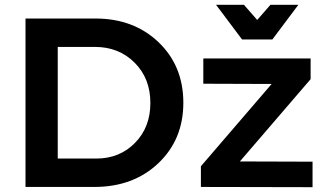

<svg xmlns="http://www.w3.org/2000/svg" viewBox="-20 -777 1354 798"><path d="M1112 -613H986L878 -757H994L1049 -694L1104 -757H1220ZM377 -700Q536 -700 639 -601.5Q742 -503 742 -350Q742 -197 638 -98.5Q534 0 372 0H86V-700ZM380 -118Q477 -118 541 -183Q605 -248 605 -349Q605 -451 539.5 -516.5Q474 -582 375 -582H220V-118ZM977 -106 1279 -105V1L815 0V-86L1109 -428L825 -429V-534H1271V-448Z"/></svg>

Font: Montserrat arm Medium
Style: Regular
Weight: 500
Designer: Julieta Ulanovsky
Foundry: Julieta Ulanovsky
Version: Version 6.000;PS 006.000;hotconv 1.0.88;makeotf.lib2.5.64775